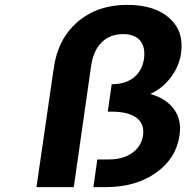

<svg xmlns="http://www.w3.org/2000/svg" viewBox="-20 -769 766 789"><path d="M129.9 0 201.2 -491.2Q218.3 -609.9 299.3 -679.4Q380.4 -749 502.9 -749Q615.2 -749 676 -694.8Q736.8 -640.6 724.1 -550.8Q716.8 -497.1 682.1 -451.2Q647.5 -405.3 597.2 -382.8Q660.6 -365.7 694.1 -321.3Q727.5 -276.9 717.8 -212.9Q704.1 -117.7 620.8 -58.8Q537.6 0 414.1 0H363.8L379.9 -113.8H426.8Q485.8 -113.8 523.4 -140.6Q561 -167.5 567.9 -212.9Q574.2 -259.8 540.8 -284.9Q507.3 -310.1 439.9 -310.1H422.9L439 -422.9Q495.1 -422.9 529.8 -450.4Q564.5 -478 571.8 -527.8Q578.1 -575.7 555.7 -602.3Q533.2 -628.9 485.8 -628.9Q432.6 -628.9 398.4 -595.5Q364.3 -562 355 -502L283.2 0Z"/></svg>

Font: Trueno SemiBold
Style: Italic
Weight: 600
Designer: Julieta Ulanovsky
Foundry: Julieta Ulanovsky
Version: Version 3.001b | FøM Fix